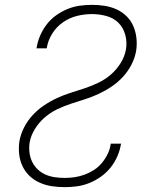

<svg xmlns="http://www.w3.org/2000/svg" viewBox="-20 -763 640 791"><path d="M247 8Q219 8 193 4Q167 0 143.5 -10.5Q120 -21 102 -38Q84 -55 73 -78Q62 -101 59 -127.5Q56 -154 60 -181Q65 -210 79 -237.5Q93 -265 114 -288Q135 -311 161 -328.5Q187 -346 215 -359Q243 -372 272 -381Q301 -390 329.5 -399.5Q358 -409 386 -422.5Q414 -436 437.5 -456.5Q461 -477 477.5 -504Q494 -531 499 -560Q504 -590 496 -619.5Q488 -649 468 -669Q448 -689 418.5 -697Q389 -705 359 -705Q328 -705 297.5 -697.5Q267 -690 240 -671.5Q213 -653 195.5 -625Q178 -597 173 -567Q173 -566 173 -565.5Q173 -565 173 -564H130Q130 -565 130.5 -566Q131 -567 131 -567Q135 -592 145.5 -616.5Q156 -641 172.5 -662.5Q189 -684 211.5 -700Q234 -716 258.5 -726Q283 -736 308.5 -739.5Q334 -743 359 -743Q385 -743 411 -739Q437 -735 460 -724.5Q483 -714 501 -696.5Q519 -679 529 -656Q539 -633 542 -607Q545 -581 541 -554Q536 -525 522 -497.5Q508 -470 487 -447Q466 -424 440 -406.5Q414 -389 386 -376Q358 -363 329.5 -354Q301 -345 272 -335.5Q243 -326 215 -312.5Q187 -299 163.5 -278.5Q140 -258 123.5 -231Q107 -204 102 -176Q99 -155 101.5 -134.5Q104 -114 112.5 -96.5Q121 -79 135 -65.5Q149 -52 167 -44Q185 -36 205.5 -33Q226 -30 247 -30Q267 -30 287.5 -33Q308 -36 328.5 -43.5Q349 -51 367.5 -63Q386 -75 400 -92Q414 -109 423.5 -128.5Q433 -148 436 -169Q436 -169 436 -170Q436 -171 436 -171H479Q479 -170 479 -169.5Q479 -169 478 -168Q474 -143 463 -118Q452 -93 435 -72Q418 -51 395.5 -35Q373 -19 348 -9Q323 1 297.5 4.5Q272 8 247 8Z"/></svg>

Font: Iosevka SS04 XLt Ex Obl
Style: Regular
Weight: 200
Width: 7
Italic angle: -9°
Monospace: yes
Designer: Belleve Invis
Foundry: Belleve Invis
Version: Version 19.0.0; ttfautohint (v1.8.4)